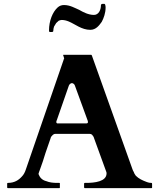

<svg xmlns="http://www.w3.org/2000/svg" viewBox="-20 -971 832 991"><path d="M179 -76C180 -77 181 -79 181 -82C183 -85 184 -91 187 -98C196.7 -123.8 205.5 -150.4 215 -182C223 -204 231 -229 242 -260L243 -264C249.5 -270.5 253.7 -280 266 -280H443C450.3 -280 457.2 -275.5 459 -270C461 -268 463 -266 463 -264C465 -261 465 -260 465 -259L529 -83C530 -80 530 -78 530 -76C530 -33.6 467.6 -27 425 -27H418C417 -27 416 -26 415 -26C414 -24 414 -24 414 -23V-4C414 -3 414 -2 415 -2C416 0 417 0 418 0H761C763 0 764 0 765 -2V-22C765 -23 765 -24 764 -26C763 -26 762 -27 761 -27C754 -27 746 -28 739 -31C713.8 -40.4 696.4 -48.6 681 -64C677 -70 673 -75 671 -82C667 -88 664 -96 661 -105L454 -685C453 -686 453 -687 451 -688H307C306 -688 306 -687 306 -686C306 -684.2 311 -673.6 311 -670V-668L310 -667L114 -98C109 -82 102 -69 93 -60C75.9 -40.8 54 -27 21 -27C18 -27 17 -26 17 -23V-4C17 -1 18 0 21 0H286C287 0 288 0 289 -2V-26C288 -26 287 -27 286 -27H273C255.1 -27 233.7 -29.4 219 -36C201.2 -40 187 -52 181 -68C180 -69 180 -71 179 -72ZM425 -334H279C276 -334 273 -334 273 -336C271 -336 271 -338 271 -340V-346C272 -347 272 -349 273 -350L335 -528C336.5 -533.9 344.1 -542 351 -542C357.8 -542 365.6 -535.1 367 -528L432 -350C433 -349 433 -347 433 -346C434 -344 434 -342 434 -341C434 -336 430.6 -334 425 -334ZM501 -944C501 -919.1 488.7 -894 465 -894C436.4 -894 409.1 -908.3 389 -920C364.9 -930.3 341.6 -945 310 -945C298 -945 287 -941 278 -933C251.3 -909.2 233 -863.2 233 -814C233 -809 234 -806 237 -806H248C251.7 -806 255 -807 255 -812C255 -820 257 -827 259 -834C263 -841 266 -846 270 -852C274 -856 279 -860 283 -864C289 -866 293 -868 298 -868C311 -868 323 -865 335 -860C368.2 -846.2 401.4 -817 446 -817C475.5 -817 491.7 -839.7 505 -858C515.3 -877 525 -903.9 525 -931V-936C525 -940.9 522.8 -951 519 -951H509C505.1 -951 501 -948.5 501 -944Z"/></svg>

Font: fbb
Style: Bold
Weight: 400
Designer: David J. Perry, Michael Sharpe
Version: Version 1.045